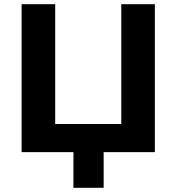

<svg xmlns="http://www.w3.org/2000/svg" viewBox="-20 -725 841 915"><path d="M330 170V0H83V-705H243V-134H558V-705H718V0H474V170Z"/></svg>

Font: Nunito Sans 9pt ExtraBold
Style: Regular
Weight: 800
Version: Version 3.101;gftools[0.9.27]